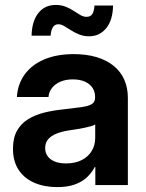

<svg xmlns="http://www.w3.org/2000/svg" viewBox="-20 -744 587 772"><path d="M210.4 8.3Q158.7 8.3 118.7 -8.8Q78.6 -25.9 55.4 -60.3Q32.2 -94.7 32.2 -146Q32.2 -189.9 48.6 -218.8Q64.9 -247.6 93.3 -264.9Q121.6 -282.2 158 -291.3Q194.3 -300.3 234.4 -304.2Q282.2 -309.6 310.1 -313.7Q337.9 -317.9 350.1 -326.2Q362.3 -334.5 362.3 -351.6V-355Q362.3 -375.5 351.6 -391.4Q340.8 -407.2 320.8 -416Q300.8 -424.8 272.9 -424.8Q244.6 -424.8 223.4 -415.8Q202.1 -406.7 189.5 -390.9Q176.8 -375 174.8 -354H47.9Q51.3 -406.2 79.3 -444.8Q107.4 -483.4 157.5 -504.9Q207.5 -526.4 276.4 -526.4Q328.1 -526.4 368.7 -514.2Q409.2 -502 437.3 -479Q465.3 -456.1 479.7 -423.6Q494.1 -391.1 494.1 -350.6V0H363.3V-72.8H361.3Q348.6 -48.8 328.9 -30.5Q309.1 -12.2 280 -2Q251 8.3 210.4 8.3ZM245.6 -86.9Q282.7 -86.9 309.1 -100.6Q335.4 -114.3 349.1 -137.5Q362.8 -160.6 362.8 -189.5V-243.7Q356.9 -239.7 346.2 -236.6Q335.4 -233.4 321 -230.5Q306.6 -227.5 289.6 -224.6Q272.5 -221.7 254.4 -219.2Q229 -215.3 207.8 -207Q186.5 -198.7 174.1 -184.6Q161.6 -170.4 161.6 -148.4Q161.6 -129.4 171.9 -115.5Q182.1 -101.6 200.9 -94.2Q219.7 -86.9 245.6 -86.9ZM338.4 -598.1Q316.4 -598.1 298.3 -605.5Q280.3 -612.8 265.4 -622.3Q250.5 -631.8 238 -639.2Q225.6 -646.5 214.4 -646.5Q199.7 -646.5 192.1 -633.5Q184.6 -620.6 183.6 -600.6H106.9Q108.4 -659.2 134.3 -691.7Q160.2 -724.1 204.1 -724.1Q226.6 -724.1 244.1 -717Q261.7 -710 276.1 -700.4Q290.5 -690.9 303 -683.6Q315.4 -676.3 327.6 -676.3Q343.8 -676.3 351.1 -687.5Q358.4 -698.7 359.9 -721.7H434.6Q433.6 -663.1 407 -630.6Q380.4 -598.1 338.4 -598.1Z"/></svg>

Font: Inter Cardless Display
Style: Bold
Weight: 700
Designer: Rasmus Andersson
Foundry: rsms
Version: Version 4.001;git-9221beed3